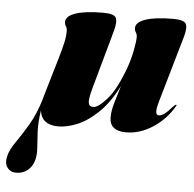

<svg xmlns="http://www.w3.org/2000/svg" viewBox="-147 -508 776 767"><g transform="rotate(5 240.5 -124.5)"><path d="M75.5 -263.5Q87 -303.5 92.2 -327Q97.5 -350.5 97.5 -372Q97.5 -384 92.5 -391.2Q87.5 -398.5 87.5 -409Q87.5 -431.5 126 -444.8Q164.5 -458 236.5 -458Q279.5 -458 287.5 -443Q295.5 -428 285.5 -391L218.5 -149.5Q207.5 -108.5 210.2 -94Q213 -79.5 229 -79.5Q249.5 -79.5 285 -120.2Q320.5 -161 353.5 -253Q365 -287 371.5 -321Q378 -355 378 -372Q378 -384 373 -391.2Q368 -398.5 368 -409Q368 -431.5 406.5 -444.8Q445 -458 517 -458Q560 -458 568.2 -443Q576.5 -428 566 -391L489 -124Q480.5 -94.5 481.8 -81.8Q483 -69 493 -69Q503 -69 515.2 -77.8Q527.5 -86.5 549 -111Q555 -117 558 -117Q563 -117 557 -109Q526.5 -57 475 -23.5Q423.5 10 368.5 10Q302 10 302 -45Q302 -72 313 -108.2Q324 -144.5 332.5 -172.5Q296.5 -102.5 254.5 -62.8Q212.5 -23 171.5 -6.5Q130.5 10 97.5 10Q29 10 22.5 -48Q15 2 16.8 38.8Q18.5 75.5 20.8 102.8Q23 130 17 152.5Q10 178.5 -9.5 193.8Q-29 209 -54 209Q-78.5 209 -91 191Q-103.5 173 -95 142.5Q-88.5 118 -66.5 86.8Q-44.5 55.5 -18.5 11.8Q7.5 -32 26 -94Q27.5 -101 30 -109Z"/></g></svg>

Font: Fraunces 144pt Black
Style: Italic
Weight: 900
Italic angle: -16°
Version: Version 1.000;[0bf87f6ff]